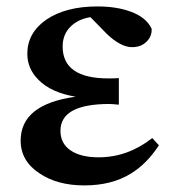

<svg xmlns="http://www.w3.org/2000/svg" viewBox="-20 -558 534 594"><path d="M241.2 15.6Q157.2 15.6 102.5 -21.5Q43.9 -59.6 43.9 -123Q43.9 -235.4 213.9 -258.8Q137.7 -271.5 98.6 -311.5Q64.5 -345.7 64.5 -391.6Q64.5 -456.1 123 -497.1Q183.6 -538.1 281.2 -538.1Q339.8 -538.1 382.8 -522.5Q432.6 -504.9 449.2 -468.8Q450.2 -445.3 433.1 -428.7Q416 -412.1 388.7 -412.1Q353.5 -412.1 310.5 -453.1L259.8 -504.9Q222.7 -499 199.2 -476.6Q173.8 -452.1 173.8 -414.1Q173.8 -315.4 315.4 -315.4Q337.9 -315.4 347.7 -316.4V-234.4Q346.7 -234.4 344.7 -234.4Q326.2 -236.3 318.4 -236.3Q167 -236.3 167 -153.3Q167 -114.3 198.2 -92.8Q229.5 -71.3 285.2 -71.3Q375 -71.3 451.2 -130.9L471.7 -108.4Q433.6 -50.8 385.7 -21.5Q326.2 15.6 241.2 15.6Z"/></svg>

Font: Bpmf GenYo Min B
Style: B
Weight: 700
Foundry: But Ko
Version: Version 1.320